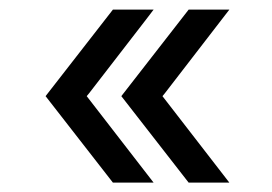

<svg xmlns="http://www.w3.org/2000/svg" viewBox="-20 -482 568 401"><path d="M161.1 -281.2 300.8 -100.6H215.8L75.2 -281.2L215.8 -461.9H300.8Q293 -452.1 285.2 -441.4L166 -287.1ZM319.3 -281.2 459 -100.6H374L233.4 -281.2L374 -461.9H459L324.2 -287.1Z"/></svg>

Font: BF_TEXT
Style: Regular
Weight: 400
Foundry: EA DICE
Version: Version 1.404